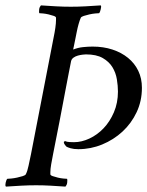

<svg xmlns="http://www.w3.org/2000/svg" viewBox="-27 -690 547 713"><path d="M236 -665Q209 -665 181.5 -666.5Q154 -668 125 -670Q123 -668 121 -664Q119 -660 118.5 -655.5Q118 -651 118 -647Q118 -643 119 -641Q123 -641 133 -640Q143 -639 153.5 -636.5Q164 -634 172.5 -631Q181 -628 181 -624Q181 -623 181 -620Q181 -617 181 -616Q181 -604 178.5 -586.5Q176 -569 172 -550L88 -117Q83 -94 79 -74.5Q75 -55 69 -43Q67 -39 57.5 -36Q48 -33 36.5 -30.5Q25 -28 14.5 -27Q4 -26 0 -26Q-2 -24 -3.5 -20Q-5 -16 -6 -11.5Q-7 -7 -7 -3Q-7 1 -5 3Q24 1 52 -0.5Q80 -2 107 -2Q134 -2 160.5 -0.5Q187 1 216 3Q218 1 220 -3Q222 -7 222.5 -11.5Q223 -16 223 -20Q223 -24 222 -26Q218 -26 208 -27Q198 -28 187.5 -30.5Q177 -33 168.5 -36Q160 -39 160 -43Q160 -44 160 -46.5Q160 -49 160 -50Q160 -62 163 -79.5Q166 -97 170 -117Q182 -178 194 -239Q199 -265 204.5 -294Q210 -323 215.5 -352Q221 -381 226.5 -409.5Q232 -438 237 -463Q239 -471 246 -476Q253 -481 262 -483.5Q271 -486 279.5 -487Q288 -488 292 -488Q331 -488 354.5 -474.5Q378 -461 390.5 -440.5Q403 -420 407 -395.5Q411 -371 411 -350Q411 -308 396 -273Q381 -238 357.5 -213.5Q334 -189 305 -175.5Q276 -162 248 -162Q241 -162 231 -162.5Q221 -163 215 -166Q213 -165 211.5 -164.5Q210 -164 210 -162Q210 -158 213.5 -153Q217 -148 219 -146Q223 -143 235 -139.5Q247 -136 264 -136Q310 -136 352.5 -153.5Q395 -171 428 -201.5Q461 -232 480.5 -273.5Q500 -315 500 -364Q500 -399 486.5 -427Q473 -455 448.5 -475Q424 -495 390.5 -506Q357 -517 317 -517Q300 -517 281 -515Q262 -513 245 -506Q245 -507 245.5 -510.5Q246 -514 247 -517Q249 -527 252 -541.5Q255 -556 258 -571.5Q261 -587 265 -601Q269 -615 273 -624Q275 -628 284.5 -631Q294 -634 305 -636.5Q316 -639 326.5 -640Q337 -641 341 -641Q343 -643 344.5 -647Q346 -651 347 -655.5Q348 -660 348.5 -664Q349 -668 347 -670Q318 -668 290.5 -666.5Q263 -665 236 -665Z"/></svg>

Font: Vermiglione
Style: Italic
Weight: 400
Italic angle: -11°
Version: Version 1.105